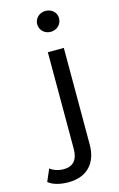

<svg xmlns="http://www.w3.org/2000/svg" viewBox="-235 -811 659 1067"><g transform="rotate(-15 94.0 -277.5)"><path d="M21 199C129 199 188 132 188 27V-529H96V28C96 90 67 122 15 122C-16 122 -44 113 -64 97L-94 167C-66 190 -23 199 21 199ZM142 -634C178 -634 205 -661 205 -696C205 -729 178 -754 142 -754C106 -754 79 -727 79 -694C79 -660 106 -634 142 -634Z"/></g></svg>

Font: Montserrat-Alt1 Med
Style: Regular
Weight: 500
Designer: Differentunic
Foundry: Differentunic
Version: Version 7.222